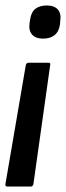

<svg xmlns="http://www.w3.org/2000/svg" viewBox="-22 -522 241 701"><path d="M155 -293Q164 -293 161 -283L100 150Q98 159 91 159H4Q-4 159 -2 149L72 -283Q74 -293 82 -293ZM149 -502Q176 -502 189 -487.5Q202 -473 198 -446L197 -433Q193 -406 177 -393.5Q161 -381 135 -381Q108 -381 95 -396Q82 -411 86 -438L88 -451Q92 -478 107.5 -490Q123 -502 149 -502Z"/></svg>

Font: Sofia Sans Extra Condensed SemiBold
Style: Italic
Weight: 600
Italic angle: -9°
Designer: Botio Nikoltchev, Ani Petrova
Foundry: lettersoup
Version: Version 4.101